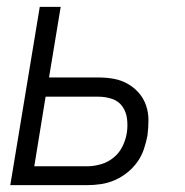

<svg xmlns="http://www.w3.org/2000/svg" viewBox="-20 -540 540 560"><path d="M10 0 96 -520H157L123 -314H268Q291 -314 312.5 -310Q334 -306 352.5 -295.5Q371 -285 385 -269Q399 -253 406 -232.5Q413 -212 413 -189.5Q413 -167 410 -144Q406 -124 399.5 -104.5Q393 -85 380.5 -67.5Q368 -50 351 -36.5Q334 -23 314.5 -14.5Q295 -6 274.5 -3Q254 0 234 0ZM80 -55H234Q254 -55 274.5 -61Q295 -67 311.5 -80.5Q328 -94 337.5 -113.5Q347 -133 350 -153Q353 -173 350.5 -193.5Q348 -214 337 -229.5Q326 -245 307 -251.5Q288 -258 267 -258H113Z"/></svg>

Font: Iosevka Term Curly Lt Obl
Style: Regular
Weight: 300
Italic angle: -9°
Designer: Belleve Invis
Foundry: Belleve Invis
Version: Version 32.3.0